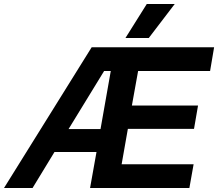

<svg xmlns="http://www.w3.org/2000/svg" viewBox="-64 -935 1085 955"><path d="M623 -582 592 -410H921L901 -294H572L541 -118H899L878 0H384L416 -179H207L98 0H-44L392 -700H1001L981 -582ZM436 -293 487 -582H454L277 -293ZM666 -915H805L676 -746H560Z"/></svg>

Font: Chakra Petch
Style: Bold Italic
Weight: 700
Italic angle: -10°
Designer: Katatrad Aksorn Co.,Ltd.
Foundry: Cadson Demak Co.,Ltd.
Version: Version 1.000; ttfautohint (v1.6)